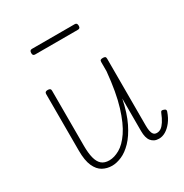

<svg xmlns="http://www.w3.org/2000/svg" viewBox="-176 -888 998 1043"><g transform="rotate(-30 323.0 -367.0)"><path d="M230 17Q198 17 171.5 2.5Q145 -12 129 -47.5Q113 -83 113 -145V-500Q113 -508 117.5 -511.5Q122 -515 131 -515Q141 -515 145.5 -511.5Q150 -508 150 -500V-155Q150 -108 158 -77Q166 -46 183.5 -31Q201 -16 231 -16Q262 -16 296.5 -35.5Q331 -55 363.5 -102.5Q396 -150 421.5 -233Q447 -316 459 -443V-501Q459 -510 463.5 -513Q468 -516 478 -516Q487 -516 491.5 -513Q496 -510 496 -501V-81Q496 -63 498.5 -48.5Q501 -34 508 -25Q515 -16 529 -16Q544 -16 556 -24.5Q568 -33 580 -51.5Q592 -70 604 -100Q607 -108 612.5 -108.5Q618 -109 625 -106Q633 -104 635 -99Q637 -94 635 -89Q623 -54 604.5 -30.5Q586 -7 565.5 5Q545 17 524 17Q508 17 496 11.5Q484 6 475.5 -4.5Q467 -15 463 -31Q459 -47 459 -68V-272Q442 -189 414.5 -133Q387 -77 355 -44Q323 -11 290.5 3Q258 17 230 17ZM169 -716Q161 -716 157.5 -720Q154 -724 154 -733Q154 -742 157.5 -746.5Q161 -751 169 -751H437Q445 -751 448.5 -746.5Q452 -742 452 -733Q452 -724 448.5 -720Q445 -716 437 -716Z"/></g></svg>

Font: Playwrite FR Moderne Thin
Style: Regular
Weight: 250
Version: Version 1.002